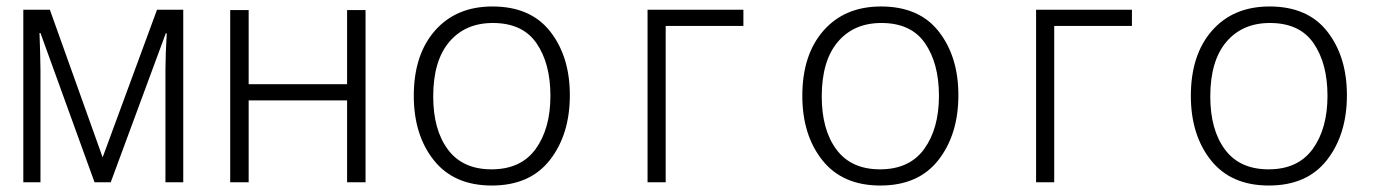

<svg xmlns="http://www.w3.org/2000/svg" viewBox="-20 -563 4240 593"><path d="M105 0V-346Q105 -370 104 -399Q103 -428 102 -461H105L272 0H322L492 -460H495Q491 -394 491 -347V0H546V-533H465L297 -77L134 -533H52V0Z M748 0V-253H1052V0H1109V-532H1052V-303H748V-532H691V0Z M1740 -269Q1740 -388 1679.5 -465.5Q1619 -543 1501 -543Q1389 -543 1323.5 -468.5Q1258 -394 1258 -267Q1258 -146 1320 -68Q1382 10 1499 10Q1617 10 1678.5 -69Q1740 -148 1740 -269ZM1318 -265Q1318 -375 1367.5 -433.5Q1417 -492 1502 -492Q1594 -492 1637 -429.5Q1680 -367 1680 -267Q1680 -166 1634.5 -103Q1589 -40 1498 -40Q1409 -40 1363.5 -101Q1318 -162 1318 -265Z M2036 0V-483H2276V-533H1980V0Z M2940 -269Q2940 -388 2879.5 -465.5Q2819 -543 2701 -543Q2589 -543 2523.5 -468.5Q2458 -394 2458 -267Q2458 -146 2520 -68Q2582 10 2699 10Q2817 10 2878.5 -69Q2940 -148 2940 -269ZM2518 -265Q2518 -375 2567.5 -433.5Q2617 -492 2702 -492Q2794 -492 2837 -429.5Q2880 -367 2880 -267Q2880 -166 2834.5 -103Q2789 -40 2698 -40Q2609 -40 2563.5 -101Q2518 -162 2518 -265Z M3236 0V-483H3476V-533H3180V0Z M4140 -269Q4140 -388 4079.5 -465.5Q4019 -543 3901 -543Q3789 -543 3723.5 -468.5Q3658 -394 3658 -267Q3658 -146 3720 -68Q3782 10 3899 10Q4017 10 4078.5 -69Q4140 -148 4140 -269ZM3718 -265Q3718 -375 3767.5 -433.5Q3817 -492 3902 -492Q3994 -492 4037 -429.5Q4080 -367 4080 -267Q4080 -166 4034.5 -103Q3989 -40 3898 -40Q3809 -40 3763.5 -101Q3718 -162 3718 -265Z"/></svg>

Font: Noto Sans Mono UI Light
Style: Regular
Weight: 300
Designer: Monotype Design team
Foundry: Monotype Imaging Inc.
Version: 1.000